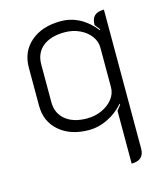

<svg xmlns="http://www.w3.org/2000/svg" viewBox="-108 -592 762 884"><g transform="rotate(-15 273.0 -150.0)"><path d="M470 154Q470 181 455 195Q440 209 410 209V-43L429 -67L428 -72Q395 -34 351 -12.5Q307 9 262 9Q174 9 120.5 -37Q67 -83 67 -159V-340Q67 -417 121 -463Q175 -509 263 -509Q359 -509 428 -422L430 -426L410 -451Q410 -481 424.5 -495Q439 -509 470 -509ZM126 -339V-160Q126 -107 163.5 -76Q201 -45 266 -45Q305 -45 337.5 -60Q370 -75 389.5 -100Q409 -125 409 -155V-344Q409 -374 390 -399.5Q371 -425 338.5 -440Q306 -455 268 -455Q201 -455 163.5 -424.5Q126 -394 126 -339Z"/></g></svg>

Font: K2D ExtraLight
Style: Regular
Weight: 275
Designer: Katatrad Aksorn Co.,Ltd.
Foundry: Cadson Demak Co.,Ltd.
Version: Version 1.000; ttfautohint (v1.6)